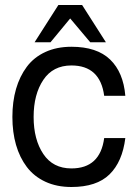

<svg xmlns="http://www.w3.org/2000/svg" viewBox="-20 -728 546 772"><path d="M214.8 -708H310.1L405.8 -558.1H342.8L262.2 -653.8L183.1 -558.1H119.1ZM267.1 -464.8Q192.9 -464.8 154.1 -406.7Q115.2 -348.6 115.2 -257.8Q115.2 -167 154.1 -108.9Q192.9 -50.8 267.1 -50.8Q382.8 -50.8 398.9 -172.9H483.9Q472.2 -77.6 420.4 -26.9Q368.7 23.9 267.1 23.9Q208 23.9 162.4 2.7Q116.7 -18.6 87.9 -56.6Q59.1 -94.7 44.4 -145.5Q29.8 -196.3 29.8 -257.8Q29.8 -319.3 44.4 -370.1Q59.1 -420.9 87.6 -459.2Q116.2 -497.6 162.1 -518.8Q208 -540 267.1 -540Q369.6 -540 422.9 -488.5Q476.1 -437 483.9 -342.8H398.9Q382.8 -464.8 267.1 -464.8Z"/></svg>

Font: Miedinger*
Style: Book
Weight: 400
Version: Version 001.000